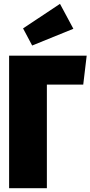

<svg xmlns="http://www.w3.org/2000/svg" viewBox="-20 -988 475 1008"><path d="M365.2 -836.9 148.9 -749 101.1 -838.9 294.9 -967.8ZM435.1 -695.8 417 -543.9H226.1V0H27.8V-695.8Z"/></svg>

Font: Fira Sans Compressed Heavy
Style: Regular
Weight: 900
Width: 1
Designer: Carrois Corporate & Edenspiekermann AG
Foundry: Carrois Corporate GbR & Edenspiekermann AG
Version: Version 4.203;PS 004.203;hotconv 1.0.88;makeotf.lib2.5.64775